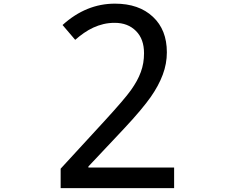

<svg xmlns="http://www.w3.org/2000/svg" viewBox="-20 -877 1310 1031"><path d="M915 22.5V133.3H305.7V28.8L539.6 -225.6Q648.9 -344.7 683.6 -393.6Q701.2 -418.5 714.4 -442.4Q727.5 -466.3 736.3 -490.5Q745.1 -514.6 749.3 -539.6Q753.4 -564.5 753.4 -591.3Q753.4 -667.5 710.4 -710.4Q667 -754.4 595.7 -754.4Q564 -754.4 535.4 -747.6Q506.8 -740.7 481 -728.8Q455.1 -716.8 430.9 -700Q406.7 -683.1 383.8 -663.1L315.9 -742.7Q442.4 -857.4 597.2 -857.4Q726.1 -857.4 801.3 -786.6Q876 -716.8 876 -596.2Q876 -534.7 854 -476.1Q842.8 -446.3 826.9 -416.7Q811 -387.2 789.6 -356.4Q768.1 -325.7 731.9 -282.5Q695.8 -239.3 642.6 -182.6L454.6 17.1V22.5Z"/></svg>

Font: AndroidEmojiRegular
Style: Regular
Weight: 400
Monospace: yes
Foundry: Monotype Imaging
Version: Version 1.01